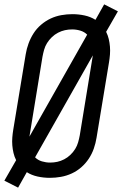

<svg xmlns="http://www.w3.org/2000/svg" viewBox="-26 -808 561 881"><path d="M57 53 -6 21 48 -73Q40 -89 36 -106Q32 -123 30.5 -141Q29 -159 30.5 -177.5Q32 -196 35 -214L92 -559Q96 -584 105 -608.5Q114 -633 128 -655Q142 -677 162.5 -694.5Q183 -712 206.5 -723Q230 -734 255.5 -738.5Q281 -743 306 -743Q335 -743 362.5 -737Q390 -731 412 -717L452 -788L515 -756L461 -662Q469 -646 473 -629Q477 -612 478.5 -594Q480 -576 478.5 -557.5Q477 -539 474 -521L417 -176Q413 -151 404.5 -126.5Q396 -102 381.5 -80Q367 -58 347 -40.5Q327 -23 303 -12Q279 -1 253.5 3.5Q228 8 203 8Q174 8 146.5 2Q119 -4 97 -18ZM109 -181 374 -649Q361 -662 342.5 -667.5Q324 -673 305 -673Q288 -673 272 -669.5Q256 -666 240.5 -658Q225 -650 212 -637.5Q199 -625 190 -610.5Q181 -596 176.5 -580Q172 -564 169 -548ZM204 -62Q221 -62 237 -65.5Q253 -69 268.5 -77Q284 -85 297 -97.5Q310 -110 319 -124.5Q328 -139 332.5 -155Q337 -171 340 -187L400 -554L135 -86Q148 -73 166.5 -67.5Q185 -62 204 -62Z"/></svg>

Font: Iosevka SS18
Style: Italic
Weight: 400
Italic angle: -9°
Monospace: yes
Designer: Belleve Invis
Foundry: Belleve Invis
Version: Version 25.1.1; ttfautohint (v1.8.4)